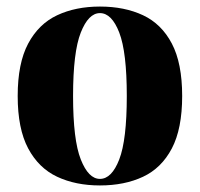

<svg xmlns="http://www.w3.org/2000/svg" viewBox="-20 -552 610 586"><path d="M285 -532Q360 -532 416.5 -505.5Q473 -479 504.5 -419Q536 -359 536 -259Q536 -159 504.5 -99Q473 -39 416.5 -12.5Q360 14 285 14Q211 14 154.5 -12.5Q98 -39 66 -99Q34 -159 34 -259Q34 -359 66 -419Q98 -479 154.5 -505.5Q211 -532 285 -532ZM285 -512Q250 -512 226.5 -452.5Q203 -393 203 -259Q203 -125 226.5 -65.5Q250 -6 285 -6Q321 -6 344 -65.5Q367 -125 367 -259Q367 -393 344 -452.5Q321 -512 285 -512Z"/></svg>

Font: Playfair Display ExtraBold
Style: Regular
Weight: 800
Designer: Claus Eggers Sørensen
Foundry: Claus Eggers Sørensen
Version: Version 1.203